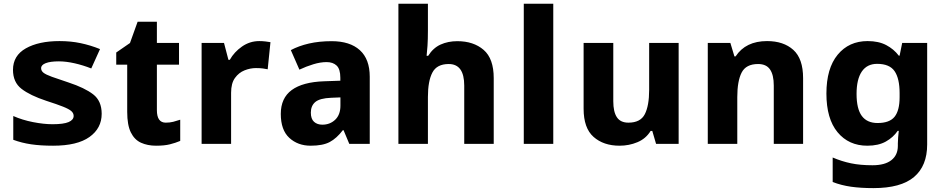

<svg xmlns="http://www.w3.org/2000/svg" viewBox="-20 -762 5008 1017"><path d="M518.6 -159.2Q518.6 -82.5 453.9 -36.4Q389.2 9.8 261.2 9.8Q194.8 9.8 145 2.4Q95.2 -4.9 50.3 -21.5V-147.5Q97.7 -126.5 154.8 -115.2Q211.9 -104 258.3 -104Q316.9 -104 343.5 -115.5Q370.1 -127 370.1 -147.9Q370.1 -162.6 357.7 -173.6Q345.2 -184.6 314 -197Q282.7 -209.5 225.1 -228Q139.6 -256.3 94.2 -291.3Q48.8 -326.2 48.8 -392.1Q48.8 -467.3 116.9 -505.9Q185.1 -544.4 295.4 -544.4Q355 -544.4 407 -533.4Q459 -522.5 509.8 -502L463.4 -399.4Q420.4 -416.5 375 -426.8Q329.6 -437 292 -437Q246.6 -437 222.2 -427.5Q197.8 -418 197.8 -400.9Q197.8 -386.7 210.4 -376.7Q223.1 -366.7 254.9 -355.2Q286.6 -343.8 342.8 -325.2Q428.7 -296.9 473.6 -262.2Q518.6 -227.5 518.6 -159.2Z M857.9 -112.3Q879.4 -112.3 897.7 -116.9Q916 -121.6 934.6 -127.9V-15.6Q909.2 -4.9 880.1 2.4Q851.1 9.8 806.6 9.8Q761.7 9.8 727.1 -5.9Q692.4 -21.5 673.1 -60.5Q653.8 -99.6 653.8 -169.4V-419.4H595.7V-483.9L668.5 -534.2L709 -647H811V-534.7H928.2V-419.4H811V-178.7Q811 -112.3 857.9 -112.3Z M1353.5 -544.4Q1369.1 -544.4 1386 -542.5Q1402.8 -540.5 1412.6 -538.6L1397.9 -395Q1387.2 -397.5 1372.3 -399.4Q1357.4 -401.4 1335.4 -401.4Q1305.7 -401.4 1275.4 -389.4Q1245.1 -377.4 1224.6 -349.1Q1204.1 -320.8 1204.1 -270.5V0H1047.9V-534.7H1166.5L1189.9 -445.3H1197.3Q1220.2 -486.3 1261.7 -515.4Q1303.2 -544.4 1353.5 -544.4Z M1736.3 -543.9Q1833.5 -543.9 1886 -496.3Q1938.5 -448.7 1938.5 -355.5V0H1830.1L1799.8 -72.3H1795.9Q1763.2 -29.3 1726.6 -9.8Q1689.9 9.8 1625.5 9.8Q1557.6 9.8 1512.5 -31.7Q1467.3 -73.2 1467.3 -158.7Q1467.3 -242.7 1525.4 -285.2Q1583.5 -327.6 1696.8 -331.5L1782.7 -334.5V-350.1Q1782.7 -396 1763.2 -414.6Q1743.7 -433.1 1710 -433.1Q1677.2 -433.1 1639.6 -421.6Q1602.1 -410.2 1565.9 -393.1L1520.5 -496.6Q1562.5 -519 1616.7 -531.5Q1670.9 -543.9 1736.3 -543.9ZM1783.2 -246.1 1734.4 -244.1Q1673.8 -241.7 1650.1 -221.7Q1626.5 -201.7 1626.5 -165.5Q1626.5 -132.3 1643.3 -116.9Q1660.2 -101.6 1687.5 -101.6Q1728 -101.6 1755.6 -127.9Q1783.2 -154.3 1783.2 -202.6Z M2246.6 -742.2V-599.6Q2246.6 -553.2 2244.4 -519.5Q2242.2 -485.8 2239.7 -466.3H2248Q2273.9 -507.8 2313.5 -525.9Q2353 -543.9 2402.3 -543.9Q2488.3 -543.9 2541.7 -497.8Q2595.2 -451.7 2595.2 -348.1V0H2439V-308.6Q2439 -422.9 2356.9 -422.9Q2293.9 -422.9 2270.3 -377.7Q2246.6 -332.5 2246.6 -248.5V0H2090.3V-742.2Z M2910.6 -742.2V0H2754.4V-742.2Z M3418.5 -534.7H3574.7V0H3455.1L3435.1 -68.4H3426.3Q3400.9 -27.3 3356.4 -8.8Q3312 9.8 3261.7 9.8Q3176.8 9.8 3124 -36.9Q3071.3 -83.5 3071.3 -186V-534.7H3228.5V-225.6Q3228.5 -169.4 3247.6 -140.9Q3266.6 -112.3 3308.6 -112.3Q3372.6 -112.3 3395.5 -157.2Q3418.5 -202.1 3418.5 -286.1Z M4043 -544.4Q4130.4 -544.4 4182.1 -497.8Q4233.9 -451.2 4233.9 -348.1V0H4078.6V-308.6Q4078.6 -365.2 4058.8 -394Q4039.1 -422.9 3995.6 -422.9Q3931.6 -422.9 3908.4 -377.7Q3885.3 -332.5 3885.3 -248V0H3729V-534.7H3848.6L3870.1 -463.4H3876.5Q3929.7 -544.4 4043 -544.4Z M4575.7 -544.4Q4633.8 -544.4 4674.1 -523.2Q4714.4 -502 4740.7 -467.3H4745.1L4758.8 -534.7H4891.1V3.4Q4891.1 116.7 4821.5 175.5Q4752 234.4 4606.4 234.4Q4540 234.4 4488 227.1Q4436 219.7 4390.6 202.1V72.3Q4438.5 92.8 4487.5 103Q4536.6 113.3 4601.6 113.3Q4667 113.3 4701.4 86.4Q4735.8 59.6 4735.8 10.7V-2.4Q4735.8 -14.6 4737.3 -33.7Q4738.8 -52.7 4740.7 -68.8H4734.9Q4711.4 -34.2 4672.1 -12.2Q4632.8 9.8 4574.2 9.8Q4475.6 9.8 4416.5 -61.5Q4357.4 -132.8 4357.4 -266.6Q4357.4 -399.9 4417 -472.2Q4476.6 -544.4 4575.7 -544.4ZM4626 -423.8Q4572.8 -423.8 4544.9 -383.1Q4517.1 -342.3 4517.1 -264.6Q4517.1 -185.5 4544.9 -147.9Q4572.8 -110.4 4628.4 -110.4Q4691.9 -110.4 4718.5 -143.6Q4745.1 -176.8 4745.1 -247.1V-268.6Q4745.1 -346.2 4718.5 -385Q4691.9 -423.8 4626 -423.8Z"/></svg>

Font: Lunasima
Style: Bold
Weight: 700
Designer: The DocRepair Project, Monotype Design Team
Foundry: Google
Version: Version 2.009